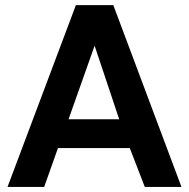

<svg xmlns="http://www.w3.org/2000/svg" viewBox="-20 -742 750 762"><path d="M700.2 0H554.7L495.1 -154.3H210L155.3 0H9.8L281.2 -721.7H429.7ZM453.1 -268.6 355.5 -560.5 252 -268.6Z"/></svg>

Font: FreeUniversal
Style: Bold
Weight: 700
Version: Version 1.001